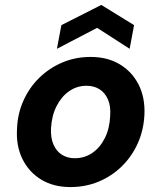

<svg xmlns="http://www.w3.org/2000/svg" viewBox="-20 -747 654 779"><path d="M265 12Q197 12 147 -18.5Q97 -49 71 -102Q45 -155 49 -223Q51 -285 75 -338.5Q99 -392 139.5 -431.5Q180 -471 233 -493.5Q286 -516 348 -516Q416 -516 466 -486Q516 -456 542.5 -403.5Q569 -351 566 -282Q563 -219 539 -165.5Q515 -112 474 -72Q433 -32 380 -10Q327 12 265 12ZM283 -105Q323 -105 354.5 -126.5Q386 -148 405.5 -187Q425 -226 427 -277Q430 -316 418 -343.5Q406 -371 383.5 -385Q361 -399 331 -399Q292 -399 260.5 -377Q229 -355 209.5 -316.5Q190 -278 187 -227Q185 -188 197 -160.5Q209 -133 231.5 -119Q254 -105 283 -105ZM211 -549 229 -645 391 -727 524 -645 506 -549 374 -634Z"/></svg>

Font: DM Sans
Style: Bold Italic
Weight: 700
Italic angle: -10°
Designer: Colophon Foundry, Jonny Pinhorn
Foundry: Colophon Foundry
Version: Version 4.004;gftools[0.9.30]